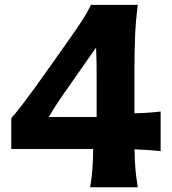

<svg xmlns="http://www.w3.org/2000/svg" viewBox="-20 -786 723 806"><path d="M358.4 0Q365.7 -41 368.2 -79.1Q370.6 -117.2 371.1 -160.6H27.3V-289.6Q49.3 -314.9 76.2 -350.1Q103 -385.3 130.4 -423.1Q157.7 -460.9 180.7 -493.7L272.9 -624Q297.9 -659.2 321.5 -695.1Q345.2 -731 361.8 -765.6H558.6Q549.3 -696.3 546.9 -629.9Q544.4 -563.5 544.4 -497.6V-310.5Q574.7 -311 603 -313Q631.3 -314.9 654.3 -317.9V-151.4Q631.8 -154.3 603.3 -156Q574.7 -157.7 544.9 -159.2Q545.4 -116.2 548.3 -78.4Q551.3 -40.5 558.6 0ZM266.1 -418.9Q244.1 -388.2 223.6 -357.2Q203.1 -326.2 184.6 -294.9H385.7V-462.9Q385.7 -493.7 385.3 -524.7Q384.8 -555.7 383.3 -586.4Z"/></svg>

Font: Pinar Bold
Style: Regular
Weight: 700
Designer: Amin Abedi
Version: Version 3.000